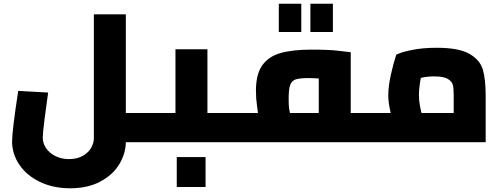

<svg xmlns="http://www.w3.org/2000/svg" viewBox="-20 -765 2677 1033"><path d="M775 0H657Q656 62 621.5 119Q587 176 519.5 212Q452 248 358 248Q266 248 194.5 213.5Q123 179 84 121Q45 63 45 -4Q45 -60 78 -276L239 -267Q230 -206 220 -127Q210 -48 210 -24Q210 5 227.5 31.5Q245 58 277.5 74.5Q310 91 351 91Q395 91 425.5 73.5Q456 56 470.5 30Q485 4 485 -21V-688H657V-157H775Z M775 0ZM1247 -157V0H775V-157H924V-500H1096V-157ZM931 80H1086V241H931Z M1247 0ZM1933 -157V0H1247V-157H1367Q1369 -155 1363 -194.5Q1357 -234 1357 -277Q1357 -364 1390 -412Q1423 -460 1487.5 -479Q1552 -498 1656 -498Q1752 -498 1799 -492L1867 -484V-157ZM1695 -343Q1653 -345 1642 -345Q1593 -345 1571.5 -338Q1550 -331 1541.5 -308.5Q1533 -286 1533 -234Q1533 -193 1536 -178.5Q1539 -164 1540 -157H1695ZM1480 -745H1601V-593H1480ZM1650 -745H1771V-593H1650Z M2593 -250V0H1933V-157H2082Q2069 -213 2069 -252Q2069 -299 2082.5 -361Q2096 -423 2112 -471Q2140 -485 2198 -496.5Q2256 -508 2330 -508Q2449 -508 2506 -475Q2563 -442 2578 -390Q2593 -338 2593 -250ZM2248 -157H2421V-254Q2421 -289 2416.5 -308Q2412 -327 2389 -340.5Q2366 -354 2316 -354Q2278 -354 2244 -346Q2234 -291 2234 -252Q2234 -227 2238.5 -201Q2243 -175 2248 -157Z"/></svg>

Font: Cairo Black
Style: Regular
Weight: 900
Designer: Mohamed Gaber, the designers of Titillium
Foundry: Kief Type Foundry
Version: Version 2.009; ttfautohint (v1.5.33-1714) -l 8 -r 50 -G 200 